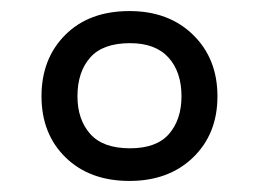

<svg xmlns="http://www.w3.org/2000/svg" viewBox="-20 -744 468 347"><path d="M214 -417Q142 -417 98.5 -459.5Q55 -502 55 -570Q55 -638 98 -681Q141 -724 214 -724Q285 -724 329 -681Q373 -638 373 -570Q373 -502 329 -459.5Q285 -417 214 -417ZM215 -476Q263 -476 285.5 -502Q308 -528 308 -570Q308 -614 284.5 -640Q261 -666 215 -666Q166 -666 143 -640Q120 -614 120 -570Q120 -528 143 -502Q166 -476 215 -476Z"/></svg>

Font: RS Noto Sans
Style: Regular
Weight: 400
Designer: Monotype Design Team
Foundry: Monotype Imaging Inc.
Version: Version 3.10